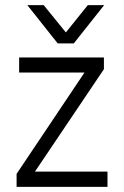

<svg xmlns="http://www.w3.org/2000/svg" viewBox="-20 -732 486 752"><path d="M269 -562H206L87 -712H151L238 -605L324 -712H388ZM401 0H45V-51L311 -448H55V-507H387V-461L117 -60H401Z"/></svg>

Font: Hind Kochi Light
Style: Regular
Weight: 300
Designer: Dhruvi Tolia
Foundry: Indian Type Foundry
Version: Version 0.702;PS 1.0;hotconv 1.0.81;makeotf.lib2.5.63406